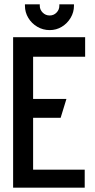

<svg xmlns="http://www.w3.org/2000/svg" viewBox="-20 -873 443 893"><path d="M324 -853H256V-846Q256 -828 243 -814.5Q230 -801 211 -801Q192 -801 178.5 -814.5Q165 -828 165 -846V-853H96V-846Q96 -816 111.5 -790Q127 -764 153.5 -748.5Q180 -733 211 -733Q242 -733 267.5 -748.5Q293 -764 308.5 -790Q324 -816 324 -846ZM41 0H374V-84H134V-325H262L289 -413H134V-609H376V-700H41Z"/></svg>

Font: Advent Pro SemiBold
Style: Regular
Weight: 600
Designer: VivaRado, Andreas Kalpakidis
Foundry: VivaRado, Andreas Kalpakidis
Version: Version 3.000